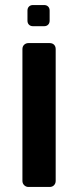

<svg xmlns="http://www.w3.org/2000/svg" viewBox="-20 -742 310 762"><path d="M93 0Q83 0 76 -7Q69 -14 69 -24V-547Q69 -558 76 -564.5Q83 -571 93 -571H177Q188 -571 194.5 -564.5Q201 -558 201 -547V-24Q201 -14 194.5 -7Q188 0 177 0ZM111 -638Q101 -638 95 -644Q89 -650 89 -660V-700Q89 -710 95 -716Q101 -722 111 -722H155Q165 -722 171 -716Q177 -710 177 -700V-660Q177 -650 171 -644Q165 -638 155 -638Z"/></svg>

Font: Rubik AZ
Style: Regular
Weight: 500
Designer: Hubert and Fischer
Foundry: Hubert & Fischer
Version: Version 2.000